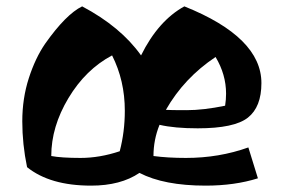

<svg xmlns="http://www.w3.org/2000/svg" viewBox="-20 -559 896 603"><path d="M372 -211Q372 -306 332 -385Q249 -341 195 -251Q141 -161 141 -69Q173 -63 233 -63Q293 -63 356 -84Q372 -145 372 -211ZM559 -539Q801 -442 801 -298Q801 -223 758.5 -189.5Q716 -156 601 -156Q528 -156 481 -167Q462 -120 462 -69Q507 -63 564 -63Q668 -63 760 -96L790 1Q717 24 626 24Q495 24 418 -16Q359 24 266 24Q137 24 65 -34Q50 -106 50 -178Q50 -250 70.5 -313.5Q91 -377 122 -422Q187 -514 238 -539Q359 -475 423 -385Q477 -494 559 -539ZM501 -214Q514 -213 566.5 -213Q619 -213 687 -227Q690 -246 690 -265Q690 -325 657 -380Q558 -314 501 -214Z"/></svg>

Font: Joti One
Style: Regular
Weight: 400
Designer: Eduardo Rodriguez Tunni
Foundry: Eduardo Rodriguez Tunni
Version: Version 1.001